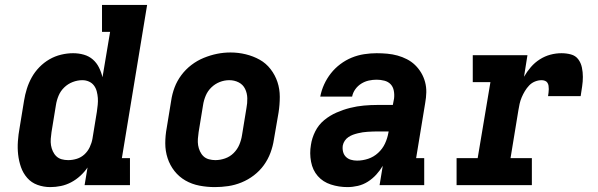

<svg xmlns="http://www.w3.org/2000/svg" viewBox="-20 -755 2440 783"><path d="M185 8Q158 8 133 -1Q108 -10 91 -29.5Q74 -49 65.5 -73.5Q57 -98 54 -124.5Q51 -151 53 -179Q55 -207 60 -234L78 -344Q82 -369 89.5 -393Q97 -417 109.5 -439.5Q122 -462 140.5 -481Q159 -500 181.5 -513Q204 -526 229 -532Q254 -538 278 -538Q301 -538 322 -532Q343 -526 358.5 -512.5Q374 -499 383.5 -480Q393 -461 398 -440Q398 -440 398 -440Q398 -440 398 -440L429 -625H396V-735H580L477 -110H510V0H325L337 -72Q325 -54 307.5 -38Q290 -22 270 -11.5Q250 -1 228.5 3.5Q207 8 185 8ZM258 -102Q276 -102 293.5 -107.5Q311 -113 324.5 -125.5Q338 -138 346 -155Q354 -172 357 -189L375 -299Q377 -313 378.5 -327.5Q380 -342 379 -355.5Q378 -369 374.5 -382.5Q371 -396 363 -406.5Q355 -417 342.5 -422.5Q330 -428 316 -428Q296 -428 276.5 -420.5Q257 -413 242 -398.5Q227 -384 219 -365Q211 -346 208 -326L190 -216Q188 -203 187 -189Q186 -175 188 -162.5Q190 -150 195.5 -138Q201 -126 210 -117.5Q219 -109 231.5 -105.5Q244 -102 258 -102Z M856 8Q824 8 793 2Q762 -4 736 -19Q710 -34 691.5 -57.5Q673 -81 663.5 -110Q654 -139 654 -170.5Q654 -202 660 -234L678 -344Q682 -372 692 -398.5Q702 -425 719.5 -448.5Q737 -472 760.5 -490Q784 -508 811 -519Q838 -530 865 -535.5Q892 -541 920 -541Q952 -541 982.5 -533.5Q1013 -526 1039 -511.5Q1065 -497 1083.5 -473Q1102 -449 1111.5 -420.5Q1121 -392 1121 -360Q1121 -328 1116 -296L1097 -186Q1093 -159 1083 -132Q1073 -105 1056 -81.5Q1039 -58 1015.5 -40Q992 -22 965 -11Q938 0 910.5 4Q883 8 856 8ZM858 -102Q878 -102 898 -109Q918 -116 933 -131Q948 -146 956 -165Q964 -184 967 -204L985 -314Q989 -334 988.5 -354.5Q988 -375 979.5 -392.5Q971 -410 953.5 -419Q936 -428 915 -428Q895 -428 876 -420.5Q857 -413 842 -398.5Q827 -384 819 -365Q811 -346 808 -326L790 -216Q788 -203 787 -189Q786 -175 788 -162.5Q790 -150 795.5 -138Q801 -126 810 -117.5Q819 -109 832 -105.5Q845 -102 858 -102Z M1397 8Q1362 8 1329.5 -2.5Q1297 -13 1276 -37Q1255 -61 1248.5 -95.5Q1242 -130 1248 -164Q1252 -192 1265.5 -219Q1279 -246 1302 -265Q1325 -284 1352.5 -296Q1380 -308 1408 -315Q1436 -322 1464 -324.5Q1492 -327 1519 -327H1582L1587 -353Q1589 -369 1586 -385Q1583 -401 1573 -411.5Q1563 -422 1547.5 -426Q1532 -430 1516 -430Q1500 -430 1484 -426.5Q1468 -423 1453.5 -414Q1439 -405 1429 -391Q1419 -377 1416 -361H1286Q1291 -387 1302 -411Q1313 -435 1329.5 -456Q1346 -477 1368 -493.5Q1390 -510 1414.5 -520Q1439 -530 1465 -534Q1491 -538 1516 -538Q1538 -538 1559.5 -536Q1581 -534 1601 -528.5Q1621 -523 1639.5 -513.5Q1658 -504 1672.5 -490Q1687 -476 1697.5 -458.5Q1708 -441 1713.5 -420.5Q1719 -400 1718.5 -378.5Q1718 -357 1714 -335L1677 -110H1710V0H1528L1541 -79Q1530 -60 1514.5 -43Q1499 -26 1480 -14Q1461 -2 1439.5 3Q1418 8 1397 8ZM1436 -100Q1459 -100 1481.5 -107.5Q1504 -115 1522 -131.5Q1540 -148 1550 -169.5Q1560 -191 1564 -214L1565 -219H1519Q1509 -219 1499 -218.5Q1489 -218 1479 -217.5Q1469 -217 1459.5 -215.5Q1450 -214 1439.5 -211.5Q1429 -209 1419.5 -205.5Q1410 -202 1401 -196Q1392 -190 1386 -181Q1380 -172 1378 -162Q1376 -149 1379 -136.5Q1382 -124 1390.5 -115.5Q1399 -107 1411 -103.5Q1423 -100 1436 -100Z M1842 0V-110H1928L1980 -420H1908V-530H2131L2117 -442Q2129 -463 2145 -481.5Q2161 -500 2181.5 -513Q2202 -526 2224.5 -532Q2247 -538 2270 -538Q2290 -538 2308.5 -533Q2327 -528 2338 -513.5Q2349 -499 2353 -480Q2357 -461 2357 -441.5Q2357 -422 2354 -402.5Q2351 -383 2348 -363H2215Q2216 -370 2217 -377Q2218 -384 2218 -391.5Q2218 -399 2217 -405.5Q2216 -412 2212.5 -417.5Q2209 -423 2202.5 -425.5Q2196 -428 2189 -428Q2175 -428 2161.5 -422.5Q2148 -417 2138 -406.5Q2128 -396 2120.5 -383.5Q2113 -371 2107.5 -358Q2102 -345 2099 -331.5Q2096 -318 2094 -305L2062 -110H2149V0Z"/></svg>

Font: Iosevka Slab XBdExObl
Style: Regular
Weight: 800
Width: 7
Italic angle: -9°
Monospace: yes
Designer: Belleve Invis
Foundry: Belleve Invis
Version: Version 11.1.0; ttfautohint (v1.8.3)